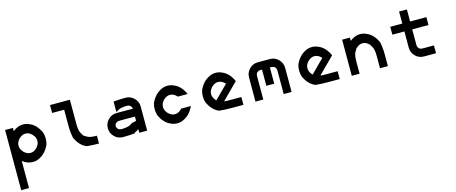

<svg xmlns="http://www.w3.org/2000/svg" viewBox="-52 -1451 6103 2568"><g transform="rotate(-15 3000.0 -167.0)"><path d="M250 10Q174.2 10 108.3 -42.5V333.3H0V-500H108.3V-455Q175.8 -510 250 -510Q295.8 -510 333.3 -491.7Q429.2 -455 483.3 -333.3Q495.8 -295.8 495.8 -250Q495.8 -204.2 483.3 -166.7Q431.7 -52.5 333.3 -8.3Q295.8 10 250 10ZM333.3 -151.7Q343.3 -156.7 346.7 -166.7Q380 -204.2 380 -250Q380 -295.8 346.7 -333.3Q343.3 -342.5 333.3 -347.5Q295.8 -383.3 250 -383.3Q204.2 -383.3 166.7 -347.5Q155 -341.7 152.5 -333.3Q119.2 -295.8 119.2 -250Q119.2 -204.2 152.5 -166.7Q155.8 -157.5 166.7 -151.7Q204.2 -115.8 250 -115.8Q295.8 -115.8 333.3 -151.7Z M1000 -152.5Q1030.8 -132.5 1045 -125.8Q1059.2 -119.2 1088.8 -113.8Q1118.3 -108.3 1166.7 -108.3V0Q1081.7 0 1000 -8.3Q904.2 -45 850 -166.7Q833.3 -248.3 833.3 -333.3V-557.5H666.7V-666.7H941.7V-333.3Q941.7 -285 947.1 -255.4Q952.5 -225.8 959.2 -211.7Q965.8 -197.5 985.8 -166.7Q989.2 -157.5 1000 -151.7Z M1724.2 -50Q1696.7 -30 1666.7 -16.7V-8.3Q1585 0 1500 0Q1430.8 0 1382.1 -48.8Q1333.3 -97.5 1333.3 -166.7Q1333.3 -235.8 1382.1 -284.6Q1430.8 -333.3 1500 -333.3H1724.2Q1722.5 -355 1706.7 -372.1Q1690.8 -389.2 1666.7 -389.2V-390.8Q1618.3 -390.8 1588.8 -385.4Q1559.2 -380 1545 -373.3Q1530.8 -366.7 1500 -346.7V-491.7Q1581.7 -500 1666.7 -500Q1735 -500 1784.2 -450.8Q1833.3 -401.7 1833.3 -333.3V0H1724.2ZM1666.7 -152.5Q1670 -154.2 1695.8 -158.3Q1721.7 -162.5 1724.2 -166.7V-224.2H1500Q1477.5 -222.5 1460.4 -206.7Q1443.3 -190.8 1443.3 -166.7H1441.7Q1443.3 -144.2 1459.6 -127.1Q1475.8 -110 1500 -110V-108.3Q1548.3 -108.3 1577.9 -113.8Q1607.5 -119.2 1621.7 -125.8Q1635.8 -132.5 1666.7 -152.5Z M2333.3 -8.3Q2295.8 10 2250 10Q2204.2 10 2166.7 -8.3Q2070.8 -45 2016.7 -166.7Q2004.2 -204.2 2004.2 -250Q2004.2 -295.8 2016.7 -333.3Q2068.3 -447.5 2166.7 -491.7Q2204.2 -510 2250 -510Q2295.8 -510 2333.3 -491.7Q2429.2 -455 2483.3 -333.3H2346.7Q2343.3 -342.5 2333.3 -347.5Q2295.8 -383.3 2250 -383.3Q2204.2 -383.3 2166.7 -347.5Q2155 -341.7 2152.5 -333.3Q2119.2 -295.8 2119.2 -250Q2119.2 -204.2 2152.5 -166.7Q2155.8 -157.5 2166.7 -151.7Q2204.2 -115.8 2250 -115.8Q2295.8 -115.8 2333.3 -151.7Q2343.3 -156.7 2346.7 -166.7H2483.3Q2431.7 -52.5 2333.3 -8.3Z M3000 0Q2915 0 2833.3 -8.3Q2737.5 -45 2683.3 -166.7Q2670.8 -204.2 2670.8 -250Q2670.8 -295.8 2683.3 -333.3Q2735 -447.5 2833.3 -491.7Q2870.8 -510 2916.7 -510Q2962.5 -510 3000 -491.7Q3095.8 -455 3150 -333.3L2928.3 -111.7Q2955 -108.3 3000 -108.3H3166.7V0ZM2833.3 -152.5Q2865 -185 2925 -244.6Q2985 -304.2 3000 -319.2L3013.3 -333.3Q3010 -342.5 3000 -347.5Q2962.5 -383.3 2916.7 -383.3Q2870.8 -383.3 2833.3 -347.5Q2821.7 -341.7 2819.2 -333.3Q2785.8 -295.8 2785.8 -250Q2785.8 -204.2 2819.2 -166.7Q2822.5 -157.5 2833.3 -151.7Z M3724.2 0V-333.3Q3722.5 -355 3706.7 -372.1Q3690.8 -389.2 3666.7 -389.2V-390.8H3637.5V-166.7H3528.3V-390.8H3500Q3477.5 -389.2 3460.4 -373.3Q3443.3 -357.5 3443.3 -333.3H3441.7V0H3333.3V-333.3Q3333.3 -402.5 3382.1 -451.2Q3430.8 -500 3500 -500H3666.7Q3735 -500 3784.2 -450.8Q3833.3 -401.7 3833.3 -333.3V0Z M4333.3 0Q4248.3 0 4166.7 -8.3Q4070.8 -45 4016.7 -166.7Q4004.2 -204.2 4004.2 -250Q4004.2 -295.8 4016.7 -333.3Q4068.3 -447.5 4166.7 -491.7Q4204.2 -510 4250 -510Q4295.8 -510 4333.3 -491.7Q4429.2 -455 4483.3 -333.3L4261.7 -111.7Q4288.3 -108.3 4333.3 -108.3H4500V0ZM4166.7 -152.5Q4198.3 -185 4258.3 -244.6Q4318.3 -304.2 4333.3 -319.2L4346.7 -333.3Q4343.3 -342.5 4333.3 -347.5Q4295.8 -383.3 4250 -383.3Q4204.2 -383.3 4166.7 -347.5Q4155 -341.7 4152.5 -333.3Q4119.2 -295.8 4119.2 -250Q4119.2 -204.2 4152.5 -166.7Q4155.8 -157.5 4166.7 -151.7Z M4775 -455Q4842.5 -510 4916.7 -510Q4962.5 -510 5000 -491.7Q5095.8 -455 5150 -333.3Q5166.7 -251.7 5166.7 -166.7V0H5057.5V-166.7Q5057.5 -215 5052.1 -244.6Q5046.7 -274.2 5040 -288.3Q5033.3 -302.5 5013.3 -333.3Q5010 -342.5 5000 -347.5Q4962.5 -383.3 4916.7 -383.3Q4870.8 -383.3 4833.3 -347.5Q4821.7 -341.7 4819.2 -333.3Q4799.2 -302.5 4792.5 -288.3Q4785.8 -274.2 4780.4 -244.6Q4775 -215 4775 -166.7V0H4666.7V-500H4775Z M5666.7 0Q5597.5 0 5548.8 -48.8Q5500 -97.5 5500 -166.7V-390.8H5333.3V-500H5500V-666.7H5608.3V-500H5833.3V-390.8H5608.3V-166.7Q5610 -144.2 5626.3 -127.1Q5642.5 -110 5666.7 -110V-108.3H5833.3V0Z"/></g></svg>

Font: 0xA000-Mono
Style: Mono-Bold
Weight: 700
Version: Version 0.1